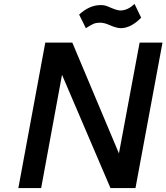

<svg xmlns="http://www.w3.org/2000/svg" viewBox="-20 -955 845 975"><path d="M416 -812 381.8 -880.9Q434.1 -929.2 491.2 -929.2Q505.9 -929.2 515.9 -926.3Q525.9 -923.3 546.9 -914.1Q575.2 -901.9 591.8 -901.9Q628.4 -901.9 663.1 -935.1L696.8 -865.2Q645 -812 592.8 -812Q572.3 -812 535.2 -828.1Q509.8 -839.8 487.8 -839.8Q469.2 -839.8 456.1 -834.5Q442.9 -829.1 416 -812ZM73.2 0 210 -738.8H347.2L584 -175.8L689 -738.8H805.2L668 0H541L294.9 -575.2L189 0Z"/></svg>

Font: Involve SemiBold Oblique
Style: Italic
Weight: 600
Italic angle: -10.5°
Designer: Stefan Peev
Foundry: Context Ltd.
Version: Version 1.001